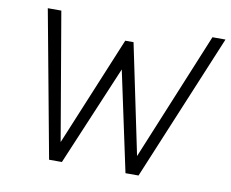

<svg xmlns="http://www.w3.org/2000/svg" viewBox="-71 -707 959 797"><g transform="rotate(10 409.0 -309.0)"><path d="M68.5 -618.5H125.5L217.5 -80.5L408.5 -541.5H443.5L540 -78.5L762.5 -618.5H817.5L560 0H505L415 -421.5L237 0H183Z"/></g></svg>

Font: Karla Light
Style: Italic
Weight: 300
Italic angle: -8°
Designer: Jonathan Pinhorn
Version: Version 2.004;gftools[0.9.33]